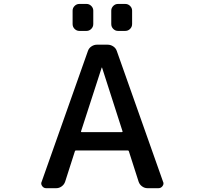

<svg xmlns="http://www.w3.org/2000/svg" viewBox="-20 -982 1040 980"><path d="M393.6 -311.5Q392.6 -307.6 396.5 -307.6H601.6Q606.4 -307.6 605.5 -311.5L501 -636.7Q501 -637.7 500 -637.7Q499 -637.7 499 -636.7ZM214.8 -21.5Q203.1 -21.5 195.3 -32.2Q190.4 -38.1 190.4 -45.9Q190.4 -49.8 192.4 -53.7L428.7 -721.7Q433.6 -736.3 446.8 -745.1Q460 -753.9 474.6 -753.9H529.3Q544.9 -753.9 558.1 -745.1Q571.3 -736.3 576.2 -721.7L812.5 -53.7Q814.5 -49.8 814.5 -45.9Q814.5 -38.1 809.6 -32.2Q801.8 -21.5 789.1 -21.5H732.4Q717.8 -21.5 705.1 -30.8Q692.4 -40 687.5 -54.7L637.7 -210Q636.7 -213.9 632.8 -213.9H367.2Q363.3 -213.9 362.3 -210L312.5 -54.7Q307.6 -40 294.9 -30.8Q282.2 -21.5 267.6 -21.5ZM384.8 -824.2Q371.1 -824.2 360.8 -834.5Q350.6 -844.7 350.6 -859.4V-927.7Q350.6 -941.4 360.8 -951.7Q371.1 -961.9 384.8 -961.9H421.9Q435.5 -961.9 445.8 -951.7Q456.1 -941.4 456.1 -927.7V-859.4Q456.1 -844.7 445.8 -834.5Q435.5 -824.2 421.9 -824.2ZM582 -824.2Q568.4 -824.2 558.1 -834.5Q547.9 -844.7 547.9 -859.4V-927.7Q547.9 -941.4 558.1 -951.7Q568.4 -961.9 582 -961.9H619.1Q633.8 -961.9 644 -951.7Q654.3 -941.4 654.3 -927.7V-859.4Q654.3 -844.7 644 -834.5Q633.8 -824.2 619.1 -824.2Z"/></svg>

Font: Gen Jyuu Gothic L Monospace Medium
Style: Regular
Weight: 500
Designer: [Source Han Sans]
Ryoko NISHIZUKA  (kana & ideographs); Paul D. Hunt (Latin, Greek & Cyrillic); Wenlong ZHANG  (bopomofo
Version: Version 1.002.20150607